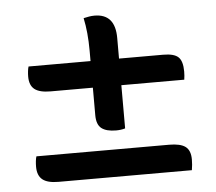

<svg xmlns="http://www.w3.org/2000/svg" viewBox="-43 -635 686 611"><g transform="rotate(-5 300.0 -329.5)"><path d="M57 -445H255V-478Q255 -537 245 -583Q254 -585 262.5 -586.5Q271 -588 280 -588Q346 -588 346 -511V-445H487Q522 -445 535.5 -432Q549 -419 549 -386Q549 -380 548.5 -373Q548 -366 547 -360H346V-222Q333 -218 317 -218Q286 -218 270.5 -230Q255 -242 255 -272V-360H120Q85 -360 69 -372.5Q53 -385 53 -413Q53 -421 54 -430Q55 -439 57 -445ZM57 -158H481Q517 -158 533 -146Q549 -134 549 -105Q549 -88 546 -71H120Q85 -71 69 -84Q53 -97 53 -125Q53 -134 54 -143Q55 -152 57 -158Z"/></g></svg>

Font: Recursive Mn Csl St
Style: Regular
Weight: 400
Monospace: yes
Version: Version 1.079;hotconv 1.0.112;makeotfexe 2.5.65598; ttfautoh